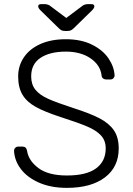

<svg xmlns="http://www.w3.org/2000/svg" viewBox="-20 -900 645 930"><path d="M48 0ZM514 -515H494Q487 -515 480 -519.5Q473 -524 472 -535Q466 -585 418.5 -617.5Q371 -650 299 -650Q222 -650 176.5 -620Q131 -590 131 -530Q131 -491 151.5 -465.5Q172 -440 213 -421.5Q254 -403 334 -377Q416 -351 462 -327Q508 -303 531.5 -269Q555 -235 555 -181Q555 -91 488 -40.5Q421 10 304 10Q226 10 168.5 -15.5Q111 -41 80.5 -82Q50 -123 48 -170Q48 -178 54 -184Q60 -190 69 -190H89Q107 -190 111 -170Q118 -122 166 -86Q214 -50 304 -50Q399 -50 445.5 -84.5Q492 -119 492 -181Q492 -219 469.5 -243.5Q447 -268 404 -286.5Q361 -305 274 -333Q197 -358 153.5 -382Q110 -406 89 -441Q68 -476 68 -530Q68 -581 95.5 -622Q123 -663 175 -686.5Q227 -710 299 -710Q373 -710 426 -683.5Q479 -657 506 -616.5Q533 -576 535 -535Q535 -527 529.5 -521Q524 -515 514 -515ZM264 -764 177 -849Q165 -861 165 -869Q165 -880 179 -880H196Q203 -880 210 -878Q217 -876 221 -873L301 -813L381 -873Q385 -876 392 -878Q399 -880 406 -880H423Q437 -880 437 -869Q437 -861 425 -849L338 -764Q329 -755 322 -752.5Q315 -750 306 -750H296Q286 -750 279.5 -752.5Q273 -755 264 -764Z"/></svg>

Font: Hezaedrus Light
Style: Regular
Weight: 300
Designer: Hubert & Fischer
Foundry: Hubert & Fischer
Version: Version 1.10;September 3, 2019;FontCreator 11.5.0.2425 64-bi